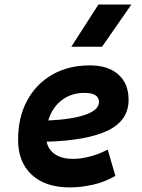

<svg xmlns="http://www.w3.org/2000/svg" viewBox="-20 -815 626 845"><path d="M301.8 -115.7Q336.9 -115.7 377 -126.5Q417 -137.2 454.1 -156.7L487.8 -41Q441.4 -13.7 388.7 -2Q335.9 9.8 287.6 9.8Q180.2 9.8 119.9 -45.7Q59.6 -101.1 59.6 -199.7Q59.6 -298.3 99.1 -371.8Q138.7 -445.3 209.7 -486.3Q280.8 -527.3 375.5 -527.3Q455.6 -527.3 500.7 -487.3Q545.9 -447.3 545.9 -376Q545.9 -284.2 453.9 -240.2Q361.8 -196.3 185.1 -191.4Q192.9 -155.3 223.1 -135.5Q253.4 -115.7 301.8 -115.7ZM192.4 -284.7Q298.3 -289.6 356.9 -310.5Q415.5 -331.5 415.5 -365.7Q415.5 -406.2 352.1 -406.2Q293 -406.2 251 -373.5Q209 -340.8 192.4 -284.7ZM293.9 -609.4 413.1 -794.9H558.1L429.2 -609.4Z"/></svg>

Font: CaskaydiaCove NFP
Style: Bold Italic
Weight: 700
Italic angle: -10°
Designer: Aaron Bell
Foundry: Saja Typeworks
Version: Version 2111.001; VTT 6.35;Nerd Fonts 3.1.1